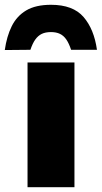

<svg xmlns="http://www.w3.org/2000/svg" viewBox="-64 -782 425 802"><path d="M51 0V-521H247V0ZM149 -762Q241 -762 285 -711Q329 -660 341 -574H233Q224 -601 213 -617Q202 -633 186.5 -640.5Q171 -648 149 -648Q126 -648 110.5 -640.5Q95 -633 83.5 -617Q72 -601 63 -574L-44 -573Q-36 -630 -15 -672.5Q6 -715 45.5 -738.5Q85 -762 149 -762Z"/></svg>

Font: REM ExtraBold
Style: Regular
Weight: 800
Designer: Octavio Pardo
Foundry: Ashler Design
Version: Version 1.005;gftools[0.9.28]